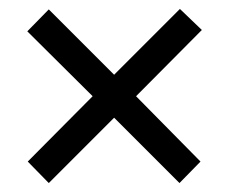

<svg xmlns="http://www.w3.org/2000/svg" viewBox="-20 -634 512 429"><path d="M382 -614 431 -567 284 -419 428 -273 381 -225 235 -371 89 -225 42 -273 187 -419 41 -564 89 -613 235 -467Z"/></svg>

Font: Noto Sans Malayalam UI Condensed
Style: Regular
Weight: 400
Width: 3
Designer: Jelle Bosma - Monotype Design Team
Foundry: Monotype Imaging Inc.
Version: Version 2.104; ttfautohint (v1.8.4.7-5d5b)